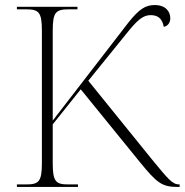

<svg xmlns="http://www.w3.org/2000/svg" viewBox="-20 -741 732 761"><path d="M47 0H289V-10H251C201 -10 189 -21 189 -95V-248L300 -387L534 -99C601 -17 621 0 684 0H692V-10H690C663 -10 646 -32 584 -107L330 -421L479 -605C524 -662 547 -681 577 -681C604 -681 623 -669 629 -635C642 -636 655 -649 655 -668C655 -696 636 -721 593 -721C556 -721 531 -704 490 -653L189 -263V-619C189 -693 201 -704 253 -704H287V-714H47V-704H83C134 -704 146 -693 146 -619V-94C146 -20 133 -10 83 -10H47Z"/></svg>

Font: Noto Serif Display ExtraLight
Style: Regular
Weight: 200
Designer: Monotype Design Team
Foundry: Monotype Imaging Inc.
Version: Version 2.009